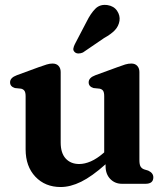

<svg xmlns="http://www.w3.org/2000/svg" viewBox="-20 -739 672 772"><path d="M83 -138.5V-352Q83 -367.5 78.2 -374Q73.5 -380.5 64.5 -382.5L40 -385Q20.5 -391 20.5 -408Q20.5 -426.5 47.5 -436.5L136 -469Q155.5 -476 168 -479.8Q180.5 -483.5 191 -483.5Q207 -483.5 215.5 -474Q224 -464.5 224 -449.5V-166Q224 -123.5 244.2 -101.5Q264.5 -79.5 298.5 -79.5Q320.5 -79.5 345.2 -90.2Q370 -101 397 -124.5L399 -126.5V-352Q399 -367.5 394.5 -374Q390 -380.5 380.5 -382.5L356 -385Q336.5 -391 336.5 -408Q336.5 -426.5 363.5 -436.5L452.5 -469Q471 -476 483.5 -479.8Q496 -483.5 508 -483.5Q523.5 -483.5 532 -474Q540.5 -464.5 540.5 -449.5V-95.5Q540.5 -77.5 545.2 -69.5Q550 -61.5 559.5 -58L576 -53Q596.5 -43.5 596.5 -26Q596.5 0 565 0H470.5Q442 0 423.2 -19.5Q404.5 -39 404.5 -71V-78.5Q349.5 -29.5 306.2 -8.2Q263 13 224 13Q161.5 13 122.2 -28.5Q83 -70 83 -138.5ZM328 -651.5Q344.5 -685 363.5 -704Q382.5 -723 412.5 -718.5Q438 -714.5 450.8 -695.5Q463.5 -676.5 460.5 -655.5Q457 -633.5 441.8 -617.5Q426.5 -601.5 398.5 -586L313.5 -528Q305 -524 295.5 -524Q286 -524 280.5 -529.5Q273.5 -536 275 -544.2Q276.5 -552.5 281 -561.5Z"/></svg>

Font: Fraunces 9pt Soft SemiBold
Style: Regular
Weight: 600
Version: Version 1.000;[b76b70a41]